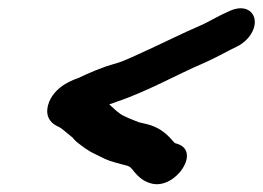

<svg xmlns="http://www.w3.org/2000/svg" viewBox="-20 -497 650 475"><path d="M418.1 -141.3C410.1 -144.3 415.2 -140.3 406.6 -149.4C390.1 -168.6 371 -183.7 340.5 -190.6L324.5 -194.3C309.5 -199.9 286.5 -209 277.7 -215.2C268.7 -221.6 260.1 -229.7 250.3 -238.8C254.3 -240.3 260.3 -242.3 265.3 -244C346.6 -271.4 417.2 -312.7 488 -342.7C520.3 -357.3 542.1 -370.4 565.7 -381.6C591.8 -393.7 615 -423.5 609.6 -450.5C605.4 -471 583.2 -485.7 547.8 -469.8C518.8 -457.2 494.6 -441.8 475 -433.5C437.3 -417.6 380.6 -389.4 349.8 -375.5C318.9 -361.5 289 -346.3 265.7 -339.8C231.4 -330.4 202.5 -317.5 171.8 -303.1C171.1 -302.8 112.2 -286.2 98.9 -236.9C88 -196.2 122.8 -184.5 126.7 -182.5C133 -179.3 145.1 -168.1 159.4 -156.8C162.2 -153.2 166.8 -148.1 171.7 -144.3C185.2 -134 196.2 -124.4 218.7 -114.2L238.9 -104.2C245.7 -100.9 255 -97.8 262.5 -95.7L281.3 -90.5C302.5 -85.4 301 -85.8 313.5 -70.3C327.8 -53.5 341.6 -45.8 357.3 -42.4C415.3 -29.9 478.1 -123.5 418.1 -141.3Z"/></svg>

Font: Take Off
Style: Hosehead
Weight: 400
Foundry: Cannot Into Space Fonts
Version: Version 0.89